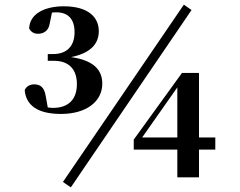

<svg xmlns="http://www.w3.org/2000/svg" viewBox="-20 -761 1029 824"><path d="M203 -707C210 -708 217 -708 223 -708C272 -708 300 -679 300 -623C300 -561 265 -529 208 -529H185V-500H212C276 -500 310 -463 310 -400C310 -335 274 -298 208 -298C199 -298 192 -299 185 -300L176 -350C170 -386 153 -399 127 -399C111 -399 93 -392 86 -374C92 -307 144 -272 242 -272C350 -272 419 -325 419 -402C419 -460 383 -502 285 -516C370 -533 404 -574 404 -627C404 -690 355 -734 254 -734C176 -734 108 -705 105 -639C113 -623 127 -616 143 -616C167 -616 188 -629 193 -658ZM769 -741 250 20 284 43 802 -718ZM590 -171 741 -386V-171ZM904 -171H834V-448H761L554 -162V-119H741V0H834V-119H904Z"/></svg>

Font: Noto Serif TC Black
Style: Regular
Weight: 900
Version: Version 1.001;PS 1.001;hotconv 16.6.54;makeotf.lib2.5.65590